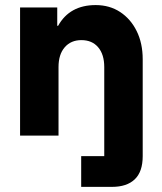

<svg xmlns="http://www.w3.org/2000/svg" viewBox="-20 -529 632 749"><path d="M296.7 200V80H386.7V-267.5Q386.7 -316.7 362.9 -344.6Q339.2 -372.5 297.5 -372.5Q256.7 -372.5 232.5 -344.6Q208.3 -316.7 208.3 -267.5V0H58.3V-500H203.3V-428.3H206.7Q251.7 -509.2 353.3 -509.2Q407.5 -509.2 448.8 -482.1Q490 -455 513.3 -407.5Q536.7 -360 536.7 -297.5V80Q536.7 140.8 505.8 170.4Q475 200 416.7 200Z"/></svg>

Font: Funnel Sans ExtraBold
Style: Regular
Weight: 800
Version: Version 1.000; Beta; Release 5; Build 24; ttfautohint (v1.8.